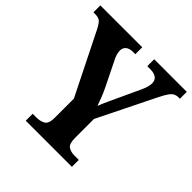

<svg xmlns="http://www.w3.org/2000/svg" viewBox="-186 -868 1021 1021"><g transform="rotate(45 325.0 -357.0)"><path d="M153 0V-52H181Q211 -52 231 -64Q251 -76 251 -119V-264L79 -609Q64 -639 52 -650.5Q40 -662 12 -662H0V-714H315V-662H300Q271 -662 257 -650Q243 -638 243 -618Q243 -606 247 -591.5Q251 -577 258 -564L327 -424Q341 -395 350 -371.5Q359 -348 367 -325Q376 -349 389.5 -378.5Q403 -408 418 -440L471 -554Q481 -576 484.5 -591Q488 -606 488 -615Q488 -662 426 -662H405V-714H650V-662H639Q615 -662 600 -646.5Q585 -631 562 -585L403 -263V-121Q403 -76 421.5 -64Q440 -52 465 -52H500V0Z"/></g></svg>

Font: Noto Serif Khmer SemiCondensed
Style: Bold
Weight: 700
Width: 4
Designer: Danh Hong and the Monotype Design Team
Foundry: Monotype Imaging Inc.
Version: Version 2.004; ttfautohint (v1.8.4.7-5d5b)